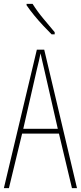

<svg xmlns="http://www.w3.org/2000/svg" viewBox="-20 -970 417 990"><path d="M351 0 284 -281H94L26 0H0L170 -714H208L377 0ZM208 -612Q202 -637 198 -655Q194 -673 189 -695Q185 -673 180.5 -655.5Q176 -638 170 -612L100 -306H278ZM148 -950Q174 -909 203.5 -874Q233 -839 262 -804V-793H246Q227 -812 203 -837.5Q179 -863 156.5 -890.5Q134 -918 117 -943V-950Z"/></svg>

Font: Noto Sans Lao UI ExtCond Thin
Style: Regular
Weight: 100
Width: 2
Designer: Monotype Design Team
Foundry: Monotype Imaging Inc.
Version: Version 2.000; ttfautohint (v1.8.4.7-5d5b)